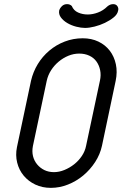

<svg xmlns="http://www.w3.org/2000/svg" viewBox="-20 -908 592 928"><path d="M404 -838Q428 -838 453.5 -847.5Q479 -857 499 -877Q512 -888 527 -888Q541 -888 547.5 -878Q554 -868 551 -857Q548 -839 529.5 -824Q511 -809 487 -797.5Q463 -786 437 -779.5Q411 -773 391 -773Q372 -773 348.5 -779Q325 -785 305.5 -796.5Q286 -808 274.5 -823.5Q263 -839 266 -857Q269 -868 279 -878Q289 -888 304 -888Q318 -888 327 -879Q336 -857 357.5 -847.5Q379 -838 404 -838ZM130 -518Q140 -561 162.5 -598Q185 -635 218 -663Q251 -691 292.5 -707Q334 -723 380 -723Q422 -723 455.5 -707Q489 -691 510.5 -663Q532 -635 540 -597.5Q548 -560 539 -517L473 -204Q464 -162 440 -125Q416 -88 382.5 -60Q349 -32 308.5 -16Q268 0 226 0Q184 0 150.5 -16Q117 -32 94.5 -59Q72 -86 63 -122Q54 -158 62 -197ZM139 -202Q134 -176 139.5 -153.5Q145 -131 159.5 -113.5Q174 -96 194.5 -86Q215 -76 241 -76Q266 -76 291.5 -86.5Q317 -97 338.5 -114Q360 -131 375.5 -154Q391 -177 396 -203L463 -518Q469 -545 464 -569Q459 -593 446 -611Q433 -629 411.5 -639Q390 -649 363 -649Q336 -649 310.5 -638.5Q285 -628 263.5 -610Q242 -592 227 -568.5Q212 -545 206 -518Z"/></svg>

Font: VDS Compensated
Style: Light Italic
Weight: 300
Italic angle: -12°
Designer: artmaker
Foundry: artmaker
Version: Version 1.000 2012 initial release